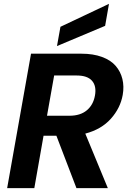

<svg xmlns="http://www.w3.org/2000/svg" viewBox="-20 -977 681 997"><path d="M377.9 -585H261.2L224.1 -376H340.8Q397 -376 430.7 -404.1Q464.4 -432.1 473.1 -481Q481.9 -529.8 458 -557.4Q434.1 -585 377.9 -585ZM141.1 -698.2H402.8Q463.9 -698.2 509.5 -681.4Q555.2 -664.6 580.6 -635Q606 -605.5 615.5 -566.9Q625 -528.3 617.2 -483.9Q605 -415.5 555.7 -360.4Q506.3 -305.2 422.9 -283.2L540 0H377L272.9 -272H206.1L158.2 0H17.1ZM293.9 -837.9 545.9 -957 525.9 -842.8 275.9 -737.8Z"/></svg>

Font: SVN-Poppins SemiBold
Style: Italic
Weight: 600
Italic angle: -10°
Designer: Ninad Kale (Devanagari), Jonny Pinhorn (Latin)
Foundry: Indian Type Foundry
Version: Version 3.002 2017